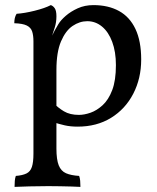

<svg xmlns="http://www.w3.org/2000/svg" viewBox="-20 -487 613 752"><path d="M37 245Q37 232 38 221Q39 210 42 202Q68 200 83.5 192.5Q99 185 105 166.5Q111 148 111 115V-325Q111 -348 106 -363.5Q101 -379 85 -387Q69 -395 36 -396Q36 -407 38 -416Q40 -425 45 -433Q76 -435 116 -445Q156 -455 179 -467Q188 -464 194.5 -454.5Q201 -445 201 -423Q201 -400 194.5 -379.5Q188 -359 177 -325L201 -306V95Q201 138 210 160.5Q219 183 238.5 191.5Q258 200 290 202Q293 210 294 221Q295 232 295 245Q280 244 259.5 243.5Q239 243 215.5 242.5Q192 242 169 242Q134 242 95 243Q56 244 37 245ZM284 9Q256 9 234 4Q212 -1 187 -9V-86Q207 -65 230.5 -51Q254 -37 289 -37Q310 -37 334.5 -45.5Q359 -54 382 -75Q405 -96 419.5 -134Q434 -172 434 -232Q434 -284 419.5 -323Q405 -362 379.5 -383Q354 -404 322 -404Q292 -404 264.5 -385.5Q237 -367 219 -325Q201 -283 201 -213L172 -319Q185 -351 194.5 -368Q204 -385 209 -393Q218 -408 237.5 -425Q257 -442 284.5 -454.5Q312 -467 346 -467Q404 -467 446 -444Q488 -421 510.5 -373.5Q533 -326 533 -254Q533 -180 502 -120Q471 -60 415 -25.5Q359 9 284 9Z"/></svg>

Font: Vollkorn
Style: Regular
Weight: 400
Designer: Friedrich Althausen
Foundry: Friedrich Althausen
Version: Version 4.104